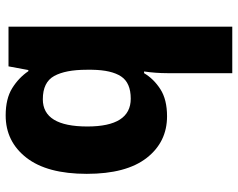

<svg xmlns="http://www.w3.org/2000/svg" viewBox="-101 -498 839 677"><g transform="rotate(-90 318.5 -159.5)"><path d="M399 240H563V-549H423L410 -479H406Q383 -513 346 -536Q309 -559 250 -559Q158 -559 101 -486Q44 -413 44 -273Q44 -134 100 -62Q156 10 247 10Q306 10 342.5 -13.5Q379 -37 399 -71H405Q399 -30 399 11ZM309 -118Q211 -118 211 -271Q211 -428 307 -428Q367 -428 389 -388Q411 -348 411 -274V-254Q410 -186 387.5 -152Q365 -118 309 -118Z"/></g></svg>

Font: Noto Sans UI Extra
Style: Regular
Weight: 800
Designer: Monotype Design Team
Foundry: Monotype Imaging Inc.
Version: Version 1.901